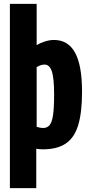

<svg xmlns="http://www.w3.org/2000/svg" viewBox="-20 -760 461 990"><path d="M31 210V-740H169V-527Q188 -539 212.5 -546.5Q237 -554 258 -554Q331 -554 367 -488.5Q403 -423 403 -287Q403 -179 383 -114Q363 -49 318.5 -19.5Q274 10 201 10Q184 10 167 7V210ZM202 -100Q223 -100 235.5 -114.5Q248 -129 253.5 -166.5Q259 -204 259 -273Q259 -359 247 -393Q235 -427 210 -427Q191 -427 169 -414V-106Q189 -100 202 -100Z"/></svg>

Font: Georama Condensed
Style: Bold
Weight: 700
Width: 3
Designer: Jean-Baptiste Levee
Foundry: Production Type
Version: Version 1.000